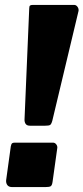

<svg xmlns="http://www.w3.org/2000/svg" viewBox="-20 -762 340 782"><path d="M194 -21Q192 -7 186.5 -3.5Q181 0 164 0H30Q16 0 10 -8Q4 -16 5 -28L24 -166Q26 -176 29.5 -178.5Q33 -181 40 -181H196Q204 -181 209.5 -173.5Q215 -166 213 -157ZM193 -270Q189 -256 184 -253Q179 -250 164 -250H102Q89 -250 84 -258Q79 -266 80 -278L99 -727Q99 -737 102.5 -739.5Q106 -742 114 -742H282Q290 -742 295.5 -734.5Q301 -727 300 -718Z"/></svg>

Font: Libre Franklin Thin ExtraBold
Style: Italic
Weight: 800
Italic angle: -8°
Version: Version 2.000